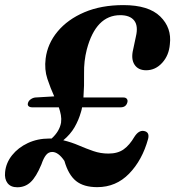

<svg xmlns="http://www.w3.org/2000/svg" viewBox="-24 -738 704 772"><path d="M-3.5 -46Q0 -83 24.5 -113.8Q49 -144.5 88 -162.8Q127 -181 174 -181Q179 -181 183.5 -181Q215.5 -210 221.5 -245Q223.5 -260 220.8 -275.2Q218 -290.5 212.5 -306.5H105.5Q96 -306.5 91 -311Q86 -315.5 88.5 -324Q91 -333 99.8 -339Q108.5 -345 118 -346L194 -350.5Q179 -383.5 166.5 -421Q154 -458.5 159.5 -502.5Q167 -562.5 207.5 -611.2Q248 -660 315.5 -688.8Q383 -717.5 472 -717.5Q573.5 -717.5 620.2 -671.8Q667 -626 659 -560.5Q655.5 -515.5 628.2 -485.5Q601 -455.5 563.5 -455.5Q531.5 -455.5 516.8 -478.2Q502 -501 511.5 -539.5L522.5 -591.5Q532.5 -634 515.5 -655.5Q498.5 -677 459.5 -677Q361.5 -677 325 -539Q313 -492 314 -442.8Q315 -393.5 311.5 -346H472.5Q482 -346 486.2 -340.2Q490.5 -334.5 488 -326Q482.5 -306.5 461 -306.5H306Q304.5 -296.5 301.5 -287.5Q292.5 -255.5 275.8 -226.5Q259 -197.5 230.5 -174Q263.5 -166 293 -153.2Q322.5 -140.5 351.5 -130.5Q380.5 -120.5 412 -120.5Q449.5 -120.5 473.2 -137.5Q497 -154.5 516.5 -188Q533.5 -214.5 554 -211.5Q578.5 -207.5 571.5 -179.5Q548 -94 495.2 -39.8Q442.5 14.5 367 14.5Q312.5 14.5 281.8 -10.2Q251 -35 235 -91Q210.5 -127 186 -127Q171 -127 161 -114.5Q151 -102 142.5 -77Q121.5 -26.5 99.2 -5.8Q77 15 45.5 15Q19 15 6.2 -1.8Q-6.5 -18.5 -3.5 -46Z"/></svg>

Font: Fraunces 9pt S050 SemiBold
Style: Italic
Weight: 600
Italic angle: -16°
Version: Version 1.000; ttfautohint (v1.8.3)